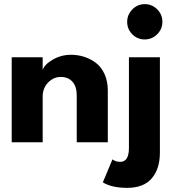

<svg xmlns="http://www.w3.org/2000/svg" viewBox="-20 -687 856 927"><path d="M594 -581.5Q594 -616 619 -641.5Q644 -667 678.5 -667Q714 -667 739 -642Q764 -617 764 -581.5Q764 -546.5 738.8 -521.5Q713.5 -496.5 678.5 -496.5Q643.5 -496.5 618.8 -521.5Q594 -546.5 594 -581.5ZM323 -422.5Q356.5 -422.5 387.2 -412.5Q418 -402.5 443.8 -382.8Q469.5 -363 485 -328.8Q500.5 -294.5 500.5 -250.5V0H350.5V-226Q350.5 -269.5 329.8 -292.5Q309 -315.5 273.5 -315.5Q238.5 -315.5 212.2 -288.5Q186 -261.5 186 -220.5V0H36.5V-410.5H186V-349.5Q195 -376 235 -399.2Q275 -422.5 323 -422.5ZM594 220Q519.5 220 476.5 193.5L523 82.5Q539 94.5 560.5 94.5Q602.5 94.5 602.5 27V-410.5H752V50.5Q752 127.5 713 173.8Q674 220 594 220Z"/></svg>

Font: League Spartan
Style: Bold
Weight: 700
Foundry: The League of Moveable Type
Version: Version 2.002